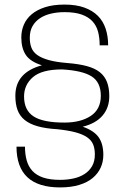

<svg xmlns="http://www.w3.org/2000/svg" viewBox="-20 -808 544 838"><path d="M242 10Q52 10 52 -168H89Q89 -135 96.5 -108Q104 -81 121.5 -62Q139 -43 168.5 -33Q198 -23 242 -23Q273 -23 300.5 -29Q328 -35 349 -48.5Q370 -62 382 -83Q394 -104 394 -134Q394 -159 386.5 -177.5Q379 -196 360 -209Q341 -222 309.5 -230.5Q278 -239 230 -244Q179 -247 144 -257Q109 -267 87.5 -284.5Q66 -302 56.5 -328Q47 -354 47 -390Q47 -492 163 -523Q112 -539 92.5 -568.5Q73 -598 73 -645Q73 -674 84 -700Q95 -726 118 -745.5Q141 -765 176.5 -776.5Q212 -788 262 -788Q312 -788 348 -775Q384 -762 407 -739Q430 -716 441 -683Q452 -650 452 -610H415Q415 -643 408 -669.5Q401 -696 383.5 -715Q366 -734 336.5 -744.5Q307 -755 262 -755Q230 -755 202.5 -748.5Q175 -742 154.5 -728.5Q134 -715 122 -694Q110 -673 110 -643Q110 -618 117.5 -599Q125 -580 144 -567Q163 -554 194 -545.5Q225 -537 273 -533Q324 -529 359 -519.5Q394 -510 415.5 -493Q437 -476 447 -450Q457 -424 457 -388Q457 -338 427.5 -303.5Q398 -269 341 -255Q390 -238 410.5 -209Q431 -180 431 -132Q431 -102 419.5 -76.5Q408 -51 385 -31.5Q362 -12 326 -1Q290 10 242 10ZM261 -273Q332 -273 376 -302Q420 -331 420 -390Q420 -449 380 -474.5Q340 -500 251 -505Q163 -505 124 -471.5Q85 -438 85 -387Q85 -327 126.5 -300Q168 -273 261 -273Z"/></svg>

Font: Tanohe Sans ExtraLight
Style: Regular
Weight: 250
Designer: Village Type and Design LLC & Cristiano Sobral
Foundry: Cooper Hewitt Smithsonian Design Museum
Version: Version 1.00;May 30, 2020;FontCreator 12.0.0.2522 64-bit; tt